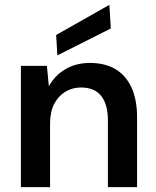

<svg xmlns="http://www.w3.org/2000/svg" viewBox="-20 -770 642 790"><path d="M66 0V-499H173L181 -415Q205 -459 248.5 -485Q292 -511 350 -511Q412 -511 455 -485.5Q498 -460 521 -410Q544 -360 544 -287V0H424V-275Q424 -340 396.5 -375Q369 -410 313 -410Q277 -410 248 -392Q219 -374 202.5 -341.5Q186 -309 186 -261V0ZM216 -542 211 -626 430 -750 436 -653Z"/></svg>

Font: DM Sans 20pt SemiBold
Style: Regular
Weight: 600
Version: Version 4.004;gftools[0.9.30]